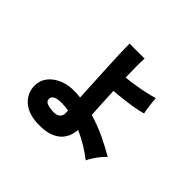

<svg xmlns="http://www.w3.org/2000/svg" viewBox="-192 -1072 1383 1383"><g transform="rotate(45 500.0 -380.0)"><path d="M342 58Q243 54 188 3.5Q133 -47 133 -122Q133 -173 165 -213.5Q197 -254 253 -276.5Q309 -299 380 -295Q392 -294 403.5 -293.5Q415 -293 426 -291Q423 -356 419 -429.5Q415 -503 411.5 -576Q408 -649 405.5 -712Q403 -775 403 -818H556Q554 -787 554.5 -736Q555 -685 556 -625Q597 -629 645 -636.5Q693 -644 738 -654Q783 -664 815 -674Q816 -657 818.5 -630.5Q821 -604 825 -578Q829 -552 833 -536Q802 -526 754.5 -518Q707 -510 656.5 -504Q606 -498 562 -495Q565 -432 568 -372Q571 -312 574 -262Q659 -237 733 -201.5Q807 -166 870 -129Q853 -115 833.5 -91Q814 -67 798 -42Q782 -17 775 0Q731 -34 681.5 -64Q632 -94 581 -116Q578 -64 552.5 -23.5Q527 17 475.5 39Q424 61 342 58ZM347 -82Q391 -78 411.5 -93.5Q432 -109 432 -136Q432 -142 431.5 -149Q431 -156 431 -163Q412 -167 394 -168.5Q376 -170 359 -170Q274 -170 274 -126Q274 -105 292 -95.5Q310 -86 347 -82Z"/></g></svg>

Font: Zen Kaku Gothic New Black
Style: Regular
Weight: 900
Designer: Yoshimichi Ohira
Foundry: Positype
Version: Version 1.001